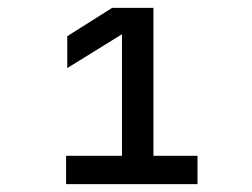

<svg xmlns="http://www.w3.org/2000/svg" viewBox="-20 -850 640 488"><path d="M148 -382V-454H290V-763L151 -677V-758L265 -830H370V-454H482V-382Z"/></svg>

Font: Pitagon Sans Mono SemiBold
Style: Regular
Weight: 600
Monospace: yes
Designer: Travis Tran
Foundry: Pitagon
Version: Version 1.001; ttfautohint (v1.8.4.7-5d5b);gftools[0.9.26]